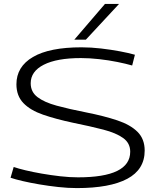

<svg xmlns="http://www.w3.org/2000/svg" viewBox="-20 -952 807 982"><path d="M670 -672 656 -617Q625 -626 580.5 -635Q536 -644 487 -649.5Q438 -655 394 -655Q271 -655 204 -621Q137 -587 137 -526Q137 -482 171.5 -455.5Q206 -429 270 -411.5Q334 -394 421 -377Q512 -359 579.5 -336.5Q647 -314 683.5 -277.5Q720 -241 720 -182Q720 -85 631 -37.5Q542 10 373 10Q328 10 278 4.5Q228 -1 181 -9Q134 -17 95.5 -26Q57 -35 34 -43L50 -98Q73 -90 110.5 -81Q148 -72 194 -64Q240 -56 288 -50.5Q336 -45 379 -45Q646 -45 646 -176Q646 -220 610 -246Q574 -272 508.5 -289Q443 -306 354 -324Q265 -343 200 -365.5Q135 -388 99.5 -425Q64 -462 64 -521Q64 -611 148.5 -660.5Q233 -710 397 -710Q446 -710 497 -704Q548 -698 593.5 -689.5Q639 -681 670 -672ZM360 -749 517 -932H589L419 -749Z"/></svg>

Font: Georama Extended Light
Style: Regular
Weight: 300
Width: 7
Designer: Jean-Baptiste Levee
Foundry: Production Type
Version: Version 1.000